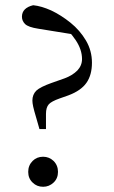

<svg xmlns="http://www.w3.org/2000/svg" viewBox="-20 -706 436 735"><path d="M145 9Q168 9 185 -7Q202 -23 202 -48Q202 -73 185 -90Q168 -106 145 -106Q121 -106 105 -90Q88 -73 88 -48Q88 -23 105 -7Q121 9 145 9ZM332 -466Q332 -512 309 -551Q286 -590 250 -619Q214 -648 176 -666Q138 -683 107 -686Q86 -681 75 -670Q64 -659 64 -642Q64 -626 76 -614Q88 -602 127 -596L288 -570L216 -615Q245 -588 270 -552Q294 -516 294 -480Q294 -455 276 -436Q257 -417 227 -406L176 -388Q134 -373 119 -359Q104 -344 104 -321Q104 -312 107 -298Q110 -284 119 -254L131 -212H156V-270Q156 -295 167 -307Q177 -318 208 -329L242 -341Q290 -359 311 -389Q332 -419 332 -466Z"/></svg>

Font: Source Serif 4 48pt
Style: Regular
Weight: 400
Designer: Frank Grie√ühammer
Foundry: Adobe Systems Incorporated
Version: Version 4.004;hotconv 1.0.116;makeotfexe 2.5.65601